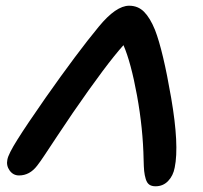

<svg xmlns="http://www.w3.org/2000/svg" viewBox="-20 -672 712 675"><path d="M46.9 -55.2Q26.4 -55.2 13.9 -72.5Q1.5 -89.8 5.9 -110.8Q9.3 -130.4 41.5 -181.6Q73.7 -232.9 140.1 -328.1Q252.4 -487.8 327.1 -578.1Q387.7 -651.9 434.1 -651.9Q465.3 -651.9 486.6 -630.4Q507.8 -608.9 524.9 -566.9Q553.2 -494.1 581.8 -327.6Q610.4 -161.1 594.2 -83Q588.9 -54.2 571 -35.6Q553.2 -17.1 526.9 -17.1Q513.2 -17.1 504.9 -22.9Q496.6 -28.8 492.4 -42.5Q488.3 -56.2 486.8 -70.8Q485.4 -85.4 484.9 -109.9Q482.9 -219.7 461.7 -336.2Q440.4 -452.6 414.1 -513.2Q354.5 -447.3 235.8 -274.9Q209.5 -236.3 180.4 -192.4Q151.4 -148.4 136.2 -125.7Q121.1 -103 110.8 -89.8Q84.5 -55.2 46.9 -55.2Z"/></svg>

Font: Shantell Sans Irregular
Style: Italic
Weight: 500
Italic angle: -11.31°
Designer: Stephen Nixon, Anya Danilova, Shantell Martin
Foundry: Arrow Type
Version: Version 1.006;[9816181b4]